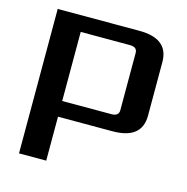

<svg xmlns="http://www.w3.org/2000/svg" viewBox="-103 -578 865 886"><g transform="rotate(15 330.0 -135.0)"><path d="M65 210V-480H455Q595 -480 595 -368V-112Q595 0 455 0H195V210ZM195 -75H430Q465 -75 465 -103V-377Q465 -405 430 -405H195Z"/></g></svg>

Font: Xolonium
Style: Regular
Weight: 400
Designer: Severin Meyer
Version: Version 4.2